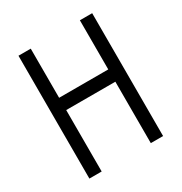

<svg xmlns="http://www.w3.org/2000/svg" viewBox="-150 -735 800 846"><g transform="rotate(-30 250.0 -312.5)"><path d="M62.5 -625Q62.5 -625 62.5 0H125V-312.5H375V0H437.5Q437.5 0 437.5 -625H375Q375 -625 375 -375H125Q125 -375 125 -625Z"/></g></svg>

Font: Unifont
Style: Regular
Weight: 500
Version: Version 13.0.05